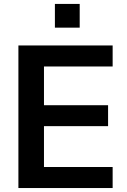

<svg xmlns="http://www.w3.org/2000/svg" viewBox="-20 -948 638 968"><path d="M547.9 0V-106H201.7V-312H524.9V-417.5H201.7V-612.8H547.9V-718.8H72.8V0ZM381.8 -808.6V-928.2H256.8V-808.6Z"/></svg>

Font: Winston SemiBold
Style: Regular
Weight: 600
Designer: Vernon Adams, Kim Jin-seong, David Berlow, Cristiano Sobral
Foundry: The Winston Project Authors
Version: Version 3.004